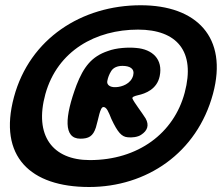

<svg xmlns="http://www.w3.org/2000/svg" viewBox="-20 -674 866 749"><path d="M327.5 55.5C551 55.5 748.5 -76 811 -308.5C870 -528.5 747 -653.5 529 -653.5C299.5 -653.5 96 -524 34.5 -295.5C-28 -63 99 55.5 327.5 55.5ZM330.5 -49.5C185 -49.5 112.5 -145 157 -307C204.5 -477 354.5 -558.5 518.5 -558.5C670.5 -558.5 743.5 -473.5 700.5 -312.5C658.5 -154.5 519 -49.5 330.5 -49.5ZM293.5 -133C326 -133 343 -142.5 354 -176.5C364.5 -210.5 370 -256.5 383.5 -256.5C396 -256.5 403.5 -237.5 414.5 -210C439.5 -156.5 455 -140.5 478 -138.5C493.5 -136.5 518 -139 531 -148.5C555 -164 563 -185.5 548 -212C534.5 -234 502 -275.5 496.5 -290C495 -296 505.5 -299.5 518 -302.5C548 -309 592.5 -326 603 -377C616.5 -443 574.5 -482 511 -487C480.5 -490 433.5 -487.5 401 -475C338 -454 306 -413 278.5 -342C232 -217.5 227 -133 293.5 -133ZM432.5 -334C407.5 -332.5 396 -344.5 398.5 -357.5C401 -371.5 406 -384 413 -395.5C421.5 -410.5 438.5 -417 457.5 -417C485.5 -417 506.5 -407 499.5 -379.5C490.5 -346.5 455 -335 432.5 -334Z"/></svg>

Font: Gluten
Style: Bold Italic
Weight: 700
Italic angle: -13°
Designer: Tyler Finck
Foundry: Etcetera Type Company
Version: Version 0.920